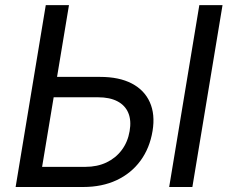

<svg xmlns="http://www.w3.org/2000/svg" viewBox="-20 -748 923 768"><path d="M183.1 -440.4H380.9Q456.5 -440.4 507.1 -414.1Q557.6 -387.7 579.3 -339.1Q601.1 -290.5 590.3 -224.6Q579.1 -155.8 542 -105.2Q504.9 -54.7 446.5 -27.3Q388.2 0 312.5 0H42.5L163.1 -727.5H255.9L148.4 -80.6H321.8Q368.7 -80.6 405.8 -98.1Q442.9 -115.7 467 -147.9Q491.2 -180.2 498.5 -223.6Q505.9 -266.1 493.2 -296.4Q480.5 -326.7 449.7 -342.8Q418.9 -358.9 372.1 -358.9H169.9ZM870.1 -727.5 749.5 0H656.7L777.3 -727.5Z"/></svg>

Font: Inter
Style: Italic
Weight: 400
Italic angle: -9.3988°
Designer: Rasmus Andersson
Foundry: rsms
Version: Version 4.001;git-66647c0bb